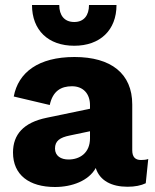

<svg xmlns="http://www.w3.org/2000/svg" viewBox="-20 -738 619 768"><path d="M446 -718H336C336 -677 316 -650 277 -650C237 -650 217 -677 217 -718H108C108 -617 173 -555 277 -555C380 -555 446 -617 446 -718ZM340 -317V-303L167 -267C74 -248 32 -200 32 -128C32 -38 97 10 200 10C268 10 335 -15 363 -66C379 -15 427 9 490 9C520 9 544 4 563 -5L573 -102C565 -99 555 -98 544 -98C521 -98 509 -110 509 -137V-320C509 -444 424 -510 278 -510C133 -510 53 -448 35 -352L179 -318C191 -374 224 -393 268 -393C312 -393 340 -364 340 -317ZM200 -144C200 -174 219 -188 259 -196L340 -213V-185C340 -126 299 -100 254 -100C224 -100 200 -114 200 -144Z"/></svg>

Font: Work Sans
Style: Bold
Weight: 700
Designer: Wei Huang
Foundry: Wei Huang
Version: Version 2.012